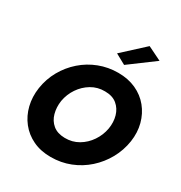

<svg xmlns="http://www.w3.org/2000/svg" viewBox="-225 -1145 1253 1327"><g transform="rotate(30 401.5 -481.0)"><path d="M242 -350Q252 -407 284 -454.5Q316 -502 364.5 -531Q413 -560 472 -559Q532 -559 568 -529Q604 -499 617.5 -451.5Q631 -404 622 -350Q612 -293 579.5 -245Q547 -197 498.5 -168.5Q450 -140 390 -141Q331 -142 295.5 -171.5Q260 -201 247 -248.5Q234 -296 242 -350ZM64 -350Q53 -275 69.5 -208Q86 -141 127 -89Q168 -37 230 -7.5Q292 22 372 22Q454 22 526 -6.5Q598 -35 655 -86Q712 -137 749.5 -204.5Q787 -272 799 -350Q810 -425 792.5 -491Q775 -557 733.5 -608Q692 -659 629.5 -687.5Q567 -716 488 -716Q408 -716 336.5 -688.5Q265 -661 208 -611Q151 -561 113.5 -494.5Q76 -428 64 -350ZM692 -930 582 -984 412 -828 494 -783Z"/></g></svg>

Font: Jost* 700 Bold Italic
Style: Bold Italic
Weight: 700
Italic angle: -10°
Version: Version 3.200; ttfautohint (v0.97) -l 8 -r 50 -G 200 -x 14 -